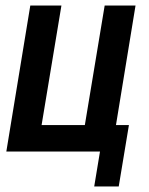

<svg xmlns="http://www.w3.org/2000/svg" viewBox="-20 -550 540 697"><path d="M322 127 343 0H3L90 -530H203L131 -96H288L360 -530H472L401 -96H448L411 127Z"/></svg>

Font: Iosevka Curly Oblique
Style: Bold
Weight: 700
Italic angle: -9°
Monospace: yes
Designer: Belleve Invis
Foundry: Belleve Invis
Version: Version 11.1.0; ttfautohint (v1.8.3)